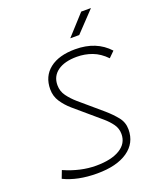

<svg xmlns="http://www.w3.org/2000/svg" viewBox="-163 -993 911 1101"><g transform="rotate(-20 293.0 -442.0)"><path d="M237.3 9.8Q118.2 9.8 34.7 -31.2L52.7 -78.1Q152.3 -34.2 246.6 -34.2Q339.8 -34.2 392.3 -66.2Q444.8 -98.1 444.8 -155.8Q444.8 -189.9 425.5 -216.6Q406.2 -243.2 378.9 -266.6L225.6 -397.5Q192.9 -425.8 170.7 -459.5Q148.4 -493.2 148.4 -535.6Q148.4 -614.7 204.6 -658.9Q260.7 -703.1 360.8 -703.1Q489.7 -703.1 564.9 -620.6L530.3 -586.4Q492.2 -626 447.8 -642.6Q403.3 -659.2 355 -659.2Q279.8 -659.2 237.5 -628.7Q195.3 -598.1 195.3 -543.9Q195.3 -506.8 216.6 -477.5Q237.8 -448.2 268.1 -421.9L401.9 -307.6Q438.5 -275.9 465.1 -242.9Q491.7 -210 491.7 -167Q491.7 -83.5 424.3 -36.9Q356.9 9.8 237.3 9.8ZM356.4 -771.5 467.8 -894H527.3L411.1 -771.5Z"/></g></svg>

Font: Cascadia Mono NF ExtraLight
Style: Italic
Weight: 200
Italic angle: -10°
Monospace: yes
Designer: Aaron Bell
Foundry: Saja Typeworks
Version: Version 2404.023; ttfautohint (v1.8.4)